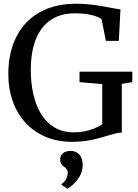

<svg xmlns="http://www.w3.org/2000/svg" viewBox="-20 -772 763 1060"><path d="M379 11Q295.5 11 229.8 -17.5Q164 -46 118.5 -97Q73 -148 49.5 -215.5Q26 -283 26 -361Q26 -454.5 52.5 -527.2Q79 -600 128 -650Q177 -700 246.2 -725.8Q315.5 -751.5 401 -751.5Q440 -751.5 478 -747.2Q516 -743 549 -737Q582 -731 607.2 -726.2Q632.5 -721.5 645 -720.5L636 -546.5H564.5L540.5 -666.5Q534 -672.5 515.2 -680Q496.5 -687.5 466 -693Q435.5 -698.5 393.5 -698.5Q316 -698.5 261.8 -663Q207.5 -627.5 178.8 -557.5Q150 -487.5 150 -383Q150 -316 163.5 -254.5Q177 -193 205.2 -145.2Q233.5 -97.5 278.8 -69.5Q324 -41.5 388 -41.5Q420 -41.5 448 -47.2Q476 -53 499.8 -62.8Q523.5 -72.5 544.5 -85.5V-308L419 -318.5V-376.5H710.5V-318.5L652.5 -309V-40Q633.5 -39.5 612.5 -34Q591.5 -28.5 567.5 -21Q543.5 -13.5 515.2 -6.2Q487 1 453.2 6Q419.5 11 379 11ZM436.5 139.5Q436.5 174 419.8 201.5Q403 229 383.2 246.8Q363.5 264.5 354 269H352.5L320.5 249.5L320 243Q334 236 344 217Q354 198 354 183.5Q354 168.5 347.2 160.8Q340.5 153 333 148Q325.5 142 319 133.5Q312.5 125 312.5 108.5Q312.5 89.5 322.5 79Q332.5 68.5 345.2 64.8Q358 61 366.5 61H369Q399.5 61 418 81.2Q436.5 101.5 436.5 139.5Z"/></svg>

Font: Merriweather 20pt
Style: Regular
Weight: 400
Version: Version 2.100